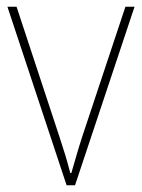

<svg xmlns="http://www.w3.org/2000/svg" viewBox="-20 -548 420 568"><path d="M177 0 2 -528H29L156 -143Q166 -113 173.5 -88Q181 -63 188 -36H191Q199 -63 206 -87.5Q213 -112 223 -143L351 -528H378L202 0Z"/></svg>

Font: Noto Sans Lao UI SemCond Thin
Style: Regular
Weight: 100
Width: 4
Designer: Monotype Design Team
Foundry: Monotype Imaging Inc.
Version: Version 2.000; ttfautohint (v1.8.4.7-5d5b)